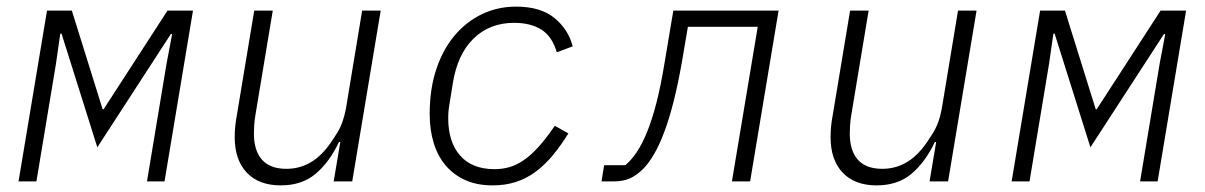

<svg xmlns="http://www.w3.org/2000/svg" viewBox="-20 -548 3640 580"><path d="M122 -516H197L290 -218H293L486 -516H563L477 0H424L483 -355L500 -445H496L274 -103L166 -446H162L149 -355L90 0H36Z M1008 -119H1004Q975 -58 933.5 -23Q892 12 828 12Q762 12 725.5 -26.5Q689 -65 689 -134Q689 -165 695 -197L748 -516H804L752 -203Q749 -186 748 -171Q747 -156 747 -145Q747 -93 771.5 -65.5Q796 -38 845 -38Q880 -38 910 -53Q940 -68 964 -97Q979 -115 998 -145.5Q1017 -176 1025 -220L1074 -516H1130L1044 0H988Z M1468 12Q1421 12 1385.5 -4Q1350 -20 1326 -48.5Q1302 -77 1290 -116.5Q1278 -156 1278 -204Q1278 -279 1298 -339Q1318 -399 1353.5 -441Q1389 -483 1436.5 -505.5Q1484 -528 1539 -528Q1613 -528 1655 -493.5Q1697 -459 1710 -408L1662 -390Q1648 -438 1615.5 -458.5Q1583 -479 1533 -479Q1459 -479 1410.5 -431.5Q1362 -384 1348 -297L1339 -241Q1336 -224 1335 -213.5Q1334 -203 1334 -191Q1334 -119 1370 -78Q1406 -37 1474 -37Q1497 -37 1518.5 -43Q1540 -49 1562 -64Q1584 -79 1607 -104.5Q1630 -130 1656 -168L1697 -145Q1674 -108 1650 -79Q1626 -50 1598.5 -29.5Q1571 -9 1539 1.5Q1507 12 1468 12Z M1805 -49H1869Q1887 -64 1903.5 -88.5Q1920 -113 1935 -150Q1950 -187 1963 -237.5Q1976 -288 1987 -355L2014 -516H2332L2246 0H2191L2269 -467H2058L2040 -361Q2028 -293 2014.5 -240Q2001 -187 1986 -147.5Q1971 -108 1955 -81Q1939 -54 1923 -38Q1903 -18 1882.5 -9Q1862 0 1833 0H1797Z M2808 -119H2804Q2775 -58 2733.5 -23Q2692 12 2628 12Q2562 12 2525.5 -26.5Q2489 -65 2489 -134Q2489 -165 2495 -197L2548 -516H2604L2552 -203Q2549 -186 2548 -171Q2547 -156 2547 -145Q2547 -93 2571.5 -65.5Q2596 -38 2645 -38Q2680 -38 2710 -53Q2740 -68 2764 -97Q2779 -115 2798 -145.5Q2817 -176 2825 -220L2874 -516H2930L2844 0H2788Z M3122 -516H3197L3290 -218H3293L3486 -516H3563L3477 0H3424L3483 -355L3500 -445H3496L3274 -103L3166 -446H3162L3149 -355L3090 0H3036Z"/></svg>

Font: IBM Plex Mono Light
Style: Italic
Weight: 300
Italic angle: -9°
Monospace: yes
Designer: Mike Abbink, Paul van der Laan, Pieter van Rosmalen
Foundry: Bold Monday
Version: Version 2.3